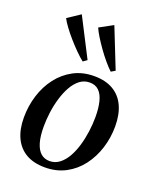

<svg xmlns="http://www.w3.org/2000/svg" viewBox="-155 -937 858 1042"><g transform="rotate(20 273.5 -416.5)"><path d="M315.5 -546Q381 -546 425.2 -520.2Q469.5 -494.5 492.2 -445.8Q515 -397 515 -328Q515 -262.5 495.8 -201.5Q476.5 -140.5 440 -92.5Q403.5 -44.5 350.8 -16.5Q298 11.5 231.5 11.5Q166.5 11.5 122.2 -14.2Q78 -40 55.2 -88.5Q32.5 -137 32.5 -204.5Q32.5 -271.5 51.8 -333Q71 -394.5 108 -442.5Q145 -490.5 197.2 -518.2Q249.5 -546 315.5 -546ZM305 -505Q272.5 -505 247.5 -485.8Q222.5 -466.5 204.2 -434Q186 -401.5 174 -361.2Q162 -321 156.2 -278Q150.5 -235 150.5 -195Q150.5 -139 161.5 -102.2Q172.5 -65.5 193.2 -47.5Q214 -29.5 244 -29.5Q275.5 -29.5 300.5 -48.8Q325.5 -68 343.8 -100.2Q362 -132.5 373.8 -172.8Q385.5 -213 391.2 -255.8Q397 -298.5 397 -338.5Q397 -391 387.5 -428.2Q378 -465.5 357.8 -485.2Q337.5 -505 305 -505ZM228.5 -599Q208.5 -614.5 183.8 -639.2Q159 -664 134.8 -691.8Q110.5 -719.5 91.5 -745.5Q72.5 -771.5 63.5 -789.5L136.5 -838L251 -615ZM390.5 -599Q372 -616 349.8 -642.5Q327.5 -669 306.5 -698.5Q285.5 -728 269 -755Q252.5 -782 244.5 -801L322.5 -843.5L414 -613Z"/></g></svg>

Font: Merriweather 72pt Medium
Style: Italic
Weight: 500
Italic angle: -7.8°
Version: Version 2.101